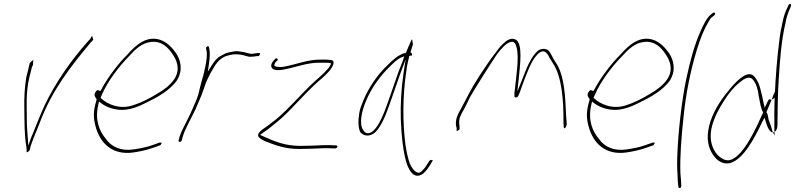

<svg xmlns="http://www.w3.org/2000/svg" viewBox="-20 -761 4120 995"><path d="M116 -360C107 -302 105 -252 106 -203C107 -132 106 -55 117 2C120 26 114 32 125 26C131 21 134 17 134 17L135 13C136 6 138 -3 143 -16C157 -57 172 -86 188 -130C249 -292 348 -419 447 -537V-538L460 -551C464 -555 464 -558 461 -562C460 -577 455 -577 448 -560L436 -547C351 -452 269 -336 211 -215C191 -171 167 -111 149 -66V-65C146 -59 142 -51 140 -45L127 -6L121 -86C120 -104 119 -123 119 -143C119 -208 113 -278 132 -360C135 -373 138 -385 142 -399L146 -416C152 -422 151 -425 152 -443L154 -451C150 -449 142 -442 134 -435C130 -412 122 -385 116 -360Z M474 -282C465 -270 473 -257 481 -247L479 -239C462 -181 464 -149 475 -107C498 -19 562 45 672 29C706 24 742 16 770 6L810 -8C812 -9 815 -12 817 -18C819 -20 820 -21 815 -22H807L767 -8C740 2 706 8 674 13C607 24 556 -1 529 -41C495 -81 471 -138 489 -217L493 -235L506 -225C531 -207 562 -195 599 -192C646 -188 695 -207 734 -227C792 -255 860 -291 898 -346C930 -400 915 -452 892 -486C871 -516 843 -544 809 -555C743 -576 688 -533 641 -479C595 -434 541 -364 506 -299L500 -289L491 -293C485 -296 480 -292 474 -283ZM501 -254 507 -268C539 -343 599 -419 648 -469C682 -507 715 -537 758 -543C818 -552 853 -514 877 -476C894 -450 917 -404 884 -352C862 -319 826 -293 794 -275C752 -249 712 -229 668 -215C601 -193 537 -219 501 -254ZM507 -268Z M906 -35C904 -28 907 -26 910 -26C917 -26 919 -27 922 -34L927 -53C943 -104 974 -151 995 -199C1008 -232 1024 -263 1033 -292C1040 -314 1049 -339 1059 -358L1073 -386L1091 -416C1110 -449 1136 -468 1164 -474L1177 -477C1194 -481 1213 -480 1231 -477C1251 -474 1265 -465 1281 -467H1282C1290 -467 1305 -469 1310 -470H1319C1326 -472 1333 -489 1321 -486H1314C1305 -484 1294 -484 1286 -482H1284C1278 -482 1275 -483 1271 -484L1255 -488C1248 -490 1244 -491 1237 -492L1216 -495C1200 -498 1181 -492 1164 -489L1148 -484L1129 -474C1107 -463 1096 -451 1081 -428L1057 -390L1063 -431C1068 -466 1069 -495 1063 -517C1061 -527 1046 -518 1048 -511V-510C1048 -503 1052 -498 1052 -485C1053 -457 1046 -423 1038 -389C1035 -375 1032 -364 1028 -351C1024 -332 1018 -317 1015 -302L1011 -284C1009 -275 1006 -266 1003 -258L1001 -251C986 -217 972 -181 955 -148C940 -116 920 -83 911 -54ZM993 -189Z M1696 -433 1692 -423C1688 -415 1683 -408 1674 -399C1664 -388 1654 -377 1641 -366L1603 -332C1542 -276 1481 -201 1410 -142C1393 -129 1378 -118 1367 -109C1345 -93 1328 -85 1319 -67C1312 -51 1329 -42 1352 -30C1410 -7 1459 11 1531 11C1570 11 1615 9 1658 7C1680 7 1695 7 1705 8H1719C1721 8 1727 5 1728 1C1729 -4 1728 -6 1722 -8H1708C1700 -9 1684 -9 1662 -9C1619 -7 1574 -5 1535 -5C1457 -5 1400 -29 1341 -56L1328 -62L1347 -76C1370 -90 1389 -108 1417 -130C1452 -158 1488 -196 1519 -229L1568 -280C1597 -309 1618 -330 1647 -354C1668 -373 1697 -399 1706 -424C1717 -454 1695 -449 1674 -452H1636C1574 -452 1519 -428 1450 -415C1436 -413 1426 -413 1416 -415C1411 -415 1405 -419 1401 -421L1403 -429C1406 -440 1417 -447 1417 -447C1424 -453 1414 -464 1406 -456C1393 -444 1381 -426 1387 -413V-412H1388C1392 -399 1412 -394 1447 -400C1513 -412 1569 -436 1633 -436H1670C1681 -436 1688 -435 1696 -433Z M1842 -176C1835 -136 1836 -95 1848 -75C1865 -56 1894 -51 1922 -73C1952 -100 1976 -155 1996 -212C2016 -267 2035 -325 2055 -381L2082 -453L2071 -380C2059 -297 2055 -220 2057 -143C2060 -60 2070 39 2091 96C2103 125 2116 142 2130 147C2162 159 2187 129 2209 94L2222 72C2224 70 2222 69 2217 68C2210 72 2210 69 2210 63V66L2195 88C2187 102 2178 114 2168 123C2158 135 2149 137 2139 131C2126 126 2115 110 2104 87C2095 62 2087 29 2081 -12C2067 -121 2065 -262 2087 -402C2089 -421 2094 -438 2097 -453L2101 -471L2107 -473C2112 -473 2114 -472 2114 -471V-473C2116 -482 2115 -487 2107 -490C2112 -507 2116 -518 2120 -531C2119 -545 2116 -555 2115 -558C2115 -557 2112 -553 2110 -549C2106 -539 2089 -503 2083 -486V-488C2079 -484 2079 -485 2073 -485C2041 -473 2020 -455 1987 -422C1940 -378 1891 -310 1862 -238C1852 -214 1845 -194 1842 -176ZM1876 -236C1904 -305 1952 -369 1997 -413C2019 -434 2037 -454 2061 -464L2075 -469L2067 -445C2038 -375 2012 -290 1984 -214C1972 -180 1929 -61 1881 -71C1873 -73 1868 -78 1863 -86C1839 -117 1855 -186 1876 -236Z M2343 -112 2347 -94C2345 -86 2345 -80 2352 -84C2359 -86 2362 -90 2362 -98V-99L2360 -119C2357 -147 2368 -166 2383 -192C2392 -208 2402 -229 2413 -252C2433 -291 2530 -442 2551 -473C2565 -494 2580 -510 2590 -520C2601 -531 2610 -537 2619 -541C2645 -552 2652 -535 2657 -515C2671 -465 2656 -373 2649 -305C2646 -284 2645 -270 2646 -264C2646 -260 2646 -258 2652 -256C2666 -253 2671 -277 2679 -297C2685 -316 2693 -335 2701 -357C2720 -405 2740 -459 2774 -487C2806 -511 2822 -473 2828 -461L2846 -432C2892 -364 2901 -237 2900 -128L2901 -109C2900 -105 2901 -104 2902 -100C2907 -89 2914 -104 2917 -115L2916 -133C2915 -145 2913 -167 2912 -196C2908 -296 2898 -387 2856 -443C2843 -463 2837 -482 2824 -498C2810 -510 2789 -512 2769 -499C2732 -469 2708 -407 2683 -341L2661 -287L2667 -341C2675 -423 2692 -540 2650 -557C2627 -567 2603 -551 2584 -531C2571 -519 2558 -502 2543 -481C2527 -461 2501 -424 2467 -372C2414 -290 2405 -263 2369 -198C2351 -166 2340 -143 2343 -112Z M3029 -282C3020 -270 3028 -257 3036 -247L3034 -239C3017 -181 3019 -149 3030 -107C3053 -19 3117 45 3227 29C3261 24 3297 16 3325 6L3365 -8C3367 -9 3370 -12 3372 -18C3374 -20 3375 -21 3370 -22H3362L3322 -8C3295 2 3261 8 3229 13C3162 24 3111 -1 3084 -41C3050 -81 3026 -138 3044 -217L3048 -235L3061 -225C3086 -207 3117 -195 3154 -192C3201 -188 3250 -207 3289 -227C3347 -255 3415 -291 3453 -346C3485 -400 3470 -452 3447 -486C3426 -516 3398 -544 3364 -555C3298 -576 3243 -533 3196 -479C3150 -434 3096 -364 3061 -299L3055 -289L3046 -293C3040 -296 3035 -292 3029 -283ZM3056 -254 3062 -268C3094 -343 3154 -419 3203 -469C3237 -507 3270 -537 3313 -543C3373 -552 3408 -514 3432 -476C3449 -450 3472 -404 3439 -352C3417 -319 3381 -293 3349 -275C3307 -249 3267 -229 3223 -215C3156 -193 3092 -219 3056 -254ZM3062 -268Z M3536 -350C3512 -236 3495 -74 3491 24C3488 74 3489 112 3491 141C3492 170 3493 188 3494 195V196L3496 210C3503 216 3508 216 3511 203L3510 192V191C3510 182 3509 165 3506 137C3503 52 3511 -51 3523 -161C3534 -272 3558 -394 3591 -502C3611 -566 3625 -601 3650 -645C3657 -657 3661 -666 3671 -673L3682 -682C3683 -683 3686 -686 3686 -688C3687 -693 3685 -696 3680 -696C3678 -696 3675 -695 3674 -694L3663 -685C3643 -669 3625 -633 3609 -596C3579 -529 3556 -444 3536 -350Z M3662 -133C3639 -63 3646 -10 3667 28C3686 63 3719 96 3768 83C3833 60 3886 -36 3930 -129L3942 -151L3949 -129C3955 -106 3968 -75 3985 -75L3973 -115C3970 -123 3966 -132 3963 -141V-143C3960 -156 3959 -171 3952 -180L3979 -245L3975 -243C3974 -245 3974 -245 3971 -246C3964 -247 3963 -245 3956 -230L3943 -203L3937 -228C3926 -279 3917 -334 3891 -362C3861 -402 3806 -352 3764 -302C3725 -255 3685 -201 3662 -133ZM3663 -51C3661 -107 3689 -166 3715 -211C3742 -257 3776 -306 3816 -336C3837 -354 3864 -369 3881 -349C3898 -332 3909 -293 3912 -263L3921 -217C3925 -203 3928 -188 3935 -179C3903 -106 3863 -23 3822 25C3793 57 3762 84 3723 61C3688 42 3664 -3 3663 -51ZM4035 -644C4030 -621 4024 -594 4020 -562C4007 -462 3999 -358 3995 -263L3994 -236C3993 -197 3992 -160 3993 -126V-77C4002 -81 4008 -93 4009 -111C4010 -187 4010 -271 4016 -358C4022 -447 4028 -545 4051 -644C4055 -667 4061 -686 4067 -701L4077 -724C4080 -734 4081 -738 4076 -740C4072 -743 4066 -737 4063 -727C4050 -701 4042 -680 4035 -644ZM3979 -245C3985 -248 3994 -253 3994 -253C3994 -256 3995 -259 3995 -263V-287ZM3985 -75 3995 -59 3993 -77C3991 -76 3988 -75 3986 -75Z"/></svg>

Font: Stray Cat
Style: ExLtCnObl
Weight: 200
Version: Version 1.0